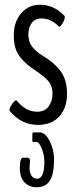

<svg xmlns="http://www.w3.org/2000/svg" viewBox="-20 -517 324 803"><path d="M132.3 266.1Q102.1 266.1 82.5 245.6Q63 225.1 63 187Q63 142.6 75.7 142.6H96.2Q105.5 142.6 105.5 158.7Q105.5 163.6 104.5 172.6Q103.5 181.6 103.5 184.6Q103.5 204.6 111.6 217.5Q119.6 230.5 134.8 230.5Q165.5 230.5 165.5 159.2Q165.5 130.9 154.5 103.8Q143.6 76.7 131.8 76.7H120.1Q119.6 76.7 118.9 76.7Q118.2 76.7 116.7 75.4Q115.2 74.2 115.2 71.8V44.9Q115.2 36.6 120.1 36.6H145Q169.4 36.6 187.7 72.8Q206.1 108.9 206.1 150.9Q206.1 210.4 188.7 238.3Q171.4 266.1 132.3 266.1ZM260.3 -125Q260.3 -65.4 228 -30Q195.8 5.4 138.2 5.4Q69.3 5.4 20.5 -53.2Q19.5 -55.2 19.5 -56.6Q19.5 -65.4 30.3 -81.3Q41 -97.2 47.4 -97.2Q48.8 -97.2 49.8 -96.2Q70.8 -71.8 90.8 -60.8Q110.8 -49.8 136.2 -49.8Q167 -49.8 183.3 -71.8Q199.7 -93.8 199.7 -126Q199.7 -156.7 183.3 -176.5Q167 -196.3 129.4 -221.2Q106.4 -236.8 92.8 -248.3Q79.1 -259.8 64.9 -277.3Q50.8 -294.9 44.2 -317.4Q37.6 -339.8 37.6 -369.1Q37.6 -424.8 68.1 -460.9Q98.6 -497.1 147.9 -497.1Q205.6 -497.1 249 -451.2Q251 -449.2 251 -445.3Q251 -435.5 241.9 -420.2Q232.9 -404.8 228 -404.8Q227.1 -404.8 226.6 -405.3Q194.3 -439.9 152.3 -439.9Q127 -439.9 112.8 -420.7Q98.6 -401.4 98.6 -373.5Q98.6 -342.8 113.8 -322.5Q128.9 -302.2 161.1 -282.2Q184.1 -268.1 199.2 -255.4Q214.4 -242.7 229.7 -224.1Q245.1 -205.6 252.7 -180.7Q260.3 -155.8 260.3 -125Z"/></svg>

Font: BenchNine
Style: Regular
Weight: 400
Designer: Vernon Adams
Foundry: Vernon Adams
Version: Version 1 ; ttfautohint (v0.92.18-e454-dirty) -l 8 -r 50 -G 